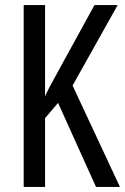

<svg xmlns="http://www.w3.org/2000/svg" viewBox="-20 -734 491 754"><path d="M451 0H357L208 -330L157 -270V0H73V-714H157V-356Q168 -382 211 -459L351 -714H442L265 -398Z"/></svg>

Font: Noto Sans Gurmukhi ExtraCondensed
Style: Regular
Weight: 400
Width: 2
Designer: Jelle Bosma - Monotype Design Team
Foundry: Monotype Imaging Inc.
Version: Version 2.004; ttfautohint (v1.8.4.7-5d5b)